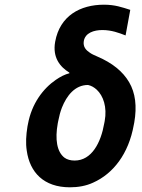

<svg xmlns="http://www.w3.org/2000/svg" viewBox="-20 -788 605 818"><path d="M416 -660C455 -660 487 -648 515 -637L535 -746C500 -757 470 -768 423 -768C322 -768 235 -721 215 -610C203 -543 236 -503 275 -479L276 -476C256 -471 237 -461 218 -448C164 -411 115 -347 99 -259L97 -249C91 -212 89 -178 94 -146C107 -54 166 10 278 10C313 10 347 4 377 -10C462 -48 528 -132 550 -256L552 -266C564 -335 557 -392 530 -438C503 -484 458 -520 395 -547C381 -553 370 -558 362 -564C347 -574 333 -588 337 -613C343 -648 380 -660 416 -660ZM226 -262 228 -272C232 -293 237 -312 244 -330C264 -380 299 -426 355 -426C369 -423 381 -416 392 -406C420 -380 437 -332 426 -272L424 -262C410 -181 371 -104 298 -104C281 -104 266 -108 255 -116C222 -141 214 -195 226 -262Z"/></svg>

Font: Asimov
Style: NarIt
Weight: 500
Designer: Google
Version: Version 2.000980; 2014